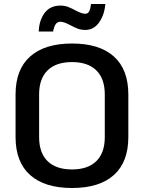

<svg xmlns="http://www.w3.org/2000/svg" viewBox="-20 -930 721 962"><path d="M58 -243V-457Q58 -582 131 -647Q204 -712 341 -712Q478 -712 550.5 -647Q623 -582 623 -457V-243Q623 -118 550.5 -53Q478 12 341 12Q204 12 131 -53Q58 -118 58 -243ZM505 -243V-457Q505 -536 462.5 -577.5Q420 -619 341 -619Q261 -619 218.5 -577.5Q176 -536 176 -457V-243Q176 -164 218.5 -122.5Q261 -81 341 -81Q420 -81 462.5 -122.5Q505 -164 505 -243ZM283 -902Q303 -902 319.5 -896Q336 -890 358 -878Q390 -861 407 -861Q420 -861 426.5 -872.5Q433 -884 436 -910H508Q503 -855 476.5 -817.5Q450 -780 407 -780Q387 -780 370.5 -786Q354 -792 332 -804Q300 -821 283 -821Q268 -821 259.5 -809.5Q251 -798 246 -772H174Q176 -828 203.5 -865Q231 -902 283 -902Z"/></svg>

Font: KoHo SemiBold
Style: Regular
Weight: 600
Designer: Cadson Demak & Katatrad Team
Foundry: Cadson Demak Co.,Ltd.
Version: Version 1.000; ttfautohint (v1.6)